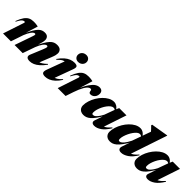

<svg xmlns="http://www.w3.org/2000/svg" viewBox="253 -1980 3236 3236"><g transform="rotate(45 1870.5 -362.5)"><path d="M777 -42.5 723 -79Q749 -78 776.2 -83.2Q803.5 -88.5 837.5 -108.8Q871.5 -129 916.5 -172.5L926 -163.5Q880 -100 835.5 -60.5Q791 -21 748 -3Q705 15 664.5 15Q613 15 595.2 -7.8Q577.5 -30.5 592 -66.5L677.5 -274Q695 -316 700.2 -332.8Q705.5 -349.5 705.5 -359.5Q705.5 -370 700 -375.2Q694.5 -380.5 684.5 -380.5Q671 -380.5 655.5 -369.2Q640 -358 624.2 -337Q608.5 -316 593 -286.5Q577.5 -257 564 -221L486.5 0H293L389 -276Q400 -307.5 405.5 -324.8Q411 -342 413 -350.5Q415 -359 415 -364.5Q415 -372.5 410.5 -376.5Q406 -380.5 397.5 -380.5Q384 -380.5 369 -368.8Q354 -357 338.5 -335.5Q323 -314 308.2 -284.8Q293.5 -255.5 280 -221L205.5 0H18L142 -374.5Q145.5 -386 143.5 -392.5Q141.5 -399 132.5 -399Q119 -399 104 -392Q89 -385 71 -362Q53 -339 28 -290L17 -295Q48 -377.5 80.8 -423.8Q113.5 -470 153 -488.8Q192.5 -507.5 243.5 -507.5Q265.5 -507.5 281.5 -506.5Q297.5 -505.5 313 -503Q328.5 -500.5 349 -496L272 -246.5L268.5 -249.5Q304.5 -331 334.8 -382Q365 -433 392.5 -461Q420 -489 448 -499.5Q476 -510 506.5 -510Q556 -510 578.2 -484.8Q600.5 -459.5 600.5 -421Q600.5 -403 595.8 -379.5Q591 -356 576.5 -310L548 -215.5H536.5Q578 -306.5 611.5 -364.2Q645 -422 674.8 -453.8Q704.5 -485.5 735 -497.8Q765.5 -510 801 -510Q858 -510 884 -483.2Q910 -456.5 910 -417.5Q910 -398 904.2 -371.5Q898.5 -345 879 -297Z M970.5 -89 1104 -450.5 1136.5 -402Q1103 -405 1078.8 -400.2Q1054.5 -395.5 1029.2 -377.2Q1004 -359 967 -321L956 -330Q999 -393 1043 -431.2Q1087 -469.5 1131 -487Q1175 -504.5 1217.5 -504.5Q1273.5 -504.5 1286.2 -482.8Q1299 -461 1281 -412L1146 -42.5L1089 -74.5Q1115.5 -75 1143.5 -80.8Q1171.5 -86.5 1204.5 -106.5Q1237.5 -126.5 1277.5 -170.5L1287.5 -163Q1247.5 -99 1204 -59.8Q1160.5 -20.5 1117 -2.8Q1073.5 15 1033 15Q978 15 964.2 -9.2Q950.5 -33.5 970.5 -89ZM1163.5 -639Q1163.5 -666 1177 -688.2Q1190.5 -710.5 1214.5 -723.8Q1238.5 -737 1269 -737Q1308.5 -737 1332.5 -713.2Q1356.5 -689.5 1356.5 -652.5Q1356.5 -625.5 1343 -603.5Q1329.5 -581.5 1306 -568Q1282.5 -554.5 1251.5 -554.5Q1212 -554.5 1187.8 -578.5Q1163.5 -602.5 1163.5 -639Z M1445 -374.5Q1448.5 -386 1446.5 -392.5Q1444.5 -399 1435.5 -399Q1422 -399 1407 -392Q1392 -385 1374 -362Q1356 -339 1331 -290L1320 -295Q1351 -377.5 1383.8 -423.8Q1416.5 -470 1456 -488.8Q1495.5 -507.5 1546.5 -507.5Q1568.5 -507.5 1584.8 -506.5Q1601 -505.5 1616.5 -503Q1632 -500.5 1652.5 -496L1564.5 -207.5L1566 -232Q1614 -341.5 1656.2 -402Q1698.5 -462.5 1736.8 -486.2Q1775 -510 1810.5 -510Q1850 -510 1870.5 -489.5Q1891 -469 1891 -430.5Q1891 -398 1876.8 -371.5Q1862.5 -345 1838.8 -329.8Q1815 -314.5 1785.5 -314.5Q1766 -314.5 1757.2 -324Q1748.5 -333.5 1745.5 -353Q1743.5 -373 1737.2 -379.8Q1731 -386.5 1719.5 -386.5Q1706 -386.5 1690.5 -377.5Q1675 -368.5 1658.5 -349.8Q1642 -331 1625 -301.8Q1608 -272.5 1590.5 -232.2Q1573 -192 1555.5 -139.5L1508.5 0H1321Z M2146 -56.5 2209 -242 2219 -239Q2173.5 -160.5 2136.5 -110.5Q2099.5 -60.5 2067.5 -33.2Q2035.5 -6 2005.5 4.5Q1975.5 15 1943.5 15Q1908.5 15 1882 1Q1855.5 -13 1841 -38Q1826.5 -63 1826.5 -94.5Q1826.5 -148.5 1844.8 -206.2Q1863 -264 1895.2 -318Q1927.5 -372 1969.8 -415.2Q2012 -458.5 2059.8 -484Q2107.5 -509.5 2157 -509.5Q2193 -509.5 2225.5 -489Q2258 -468.5 2286 -420.5L2275.5 -398Q2265.5 -416.5 2251.8 -425Q2238 -433.5 2219.5 -433.5Q2196 -433.5 2170.2 -414Q2144.5 -394.5 2120 -362Q2095.5 -329.5 2076.2 -290.2Q2057 -251 2045.5 -211.5Q2034 -172 2034 -138.5Q2034 -116 2039.8 -108Q2045.5 -100 2062 -100Q2072.5 -100 2085.5 -105Q2098.5 -110 2114.5 -125Q2130.5 -140 2150.2 -167.5Q2170 -195 2193.5 -239.5L2263.5 -432L2292 -495H2465.5L2318 -54L2300 -80.5Q2323.5 -87 2345.8 -99.2Q2368 -111.5 2391.5 -132Q2415 -152.5 2441.5 -182.5L2452 -174.5Q2391.5 -74.5 2327.5 -29.8Q2263.5 15 2203.5 15Q2165.5 15 2150.2 -4.5Q2135 -24 2146 -56.5Z M2918.5 -367.5Q2906 -404 2889.2 -418.8Q2872.5 -433.5 2849 -433.5Q2824.5 -433.5 2799 -412.8Q2773.5 -392 2749.5 -358.2Q2725.5 -324.5 2706.5 -284.8Q2687.5 -245 2676.2 -206.5Q2665 -168 2665 -138.5Q2665 -116 2670.5 -108Q2676 -100 2693 -100Q2702 -100 2713 -104.8Q2724 -109.5 2737.5 -120.8Q2751 -132 2765.8 -150.2Q2780.5 -168.5 2797.5 -195Q2814.5 -221.5 2832.5 -257.5L2952 -591.5Q2943.5 -602.5 2931 -615.8Q2918.5 -629 2904.8 -643.2Q2891 -657.5 2877.5 -671L2882.5 -690L3180.5 -740H3193L2958.5 -41.5L2902.5 -74.5Q2927.5 -75.5 2954.2 -83Q2981 -90.5 3013.2 -113Q3045.5 -135.5 3086.5 -182.5L3096.5 -174.5Q3036 -74.5 2969 -29.8Q2902 15 2842.5 15Q2801.5 15 2785.5 -7.2Q2769.5 -29.5 2782 -67.5L2840 -240L2848 -239Q2801 -156.5 2762.8 -105.8Q2724.5 -55 2692.5 -29Q2660.5 -3 2631.8 6Q2603 15 2574 15Q2539 15 2512.8 1Q2486.5 -13 2471.8 -38Q2457 -63 2457 -94.5Q2457 -148.5 2475.2 -206.2Q2493.5 -264 2525.5 -318Q2557.5 -372 2599.5 -415.2Q2641.5 -458.5 2689 -484Q2736.5 -509.5 2786 -509.5Q2826 -509.5 2861.5 -484Q2897 -458.5 2927 -398Z M3421.5 -56.5 3484.5 -242 3494.5 -239Q3449 -160.5 3412 -110.5Q3375 -60.5 3343 -33.2Q3311 -6 3281 4.5Q3251 15 3219 15Q3184 15 3157.5 1Q3131 -13 3116.5 -38Q3102 -63 3102 -94.5Q3102 -148.5 3120.2 -206.2Q3138.5 -264 3170.8 -318Q3203 -372 3245.2 -415.2Q3287.5 -458.5 3335.2 -484Q3383 -509.5 3432.5 -509.5Q3468.5 -509.5 3501 -489Q3533.5 -468.5 3561.5 -420.5L3551 -398Q3541 -416.5 3527.2 -425Q3513.5 -433.5 3495 -433.5Q3471.5 -433.5 3445.8 -414Q3420 -394.5 3395.5 -362Q3371 -329.5 3351.8 -290.2Q3332.5 -251 3321 -211.5Q3309.5 -172 3309.5 -138.5Q3309.5 -116 3315.2 -108Q3321 -100 3337.5 -100Q3348 -100 3361 -105Q3374 -110 3390 -125Q3406 -140 3425.8 -167.5Q3445.5 -195 3469 -239.5L3539 -432L3567.5 -495H3741L3593.5 -54L3575.5 -80.5Q3599 -87 3621.2 -99.2Q3643.5 -111.5 3667 -132Q3690.5 -152.5 3717 -182.5L3727.5 -174.5Q3667 -74.5 3603 -29.8Q3539 15 3479 15Q3441 15 3425.8 -4.5Q3410.5 -24 3421.5 -56.5Z"/></g></svg>

Font: Newsreader 60pt ExtraBold
Style: Italic
Weight: 800
Italic angle: -17°
Designer: Hugues Gentile
Foundry: Production Type
Version: Version 1.003